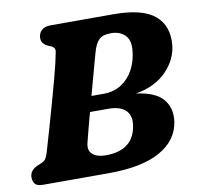

<svg xmlns="http://www.w3.org/2000/svg" viewBox="-78 -781 889 863"><g transform="rotate(-10 366.0 -350.0)"><path d="M207.5 -700H494.5Q626.5 -700 682.8 -652.5Q739 -605 731 -518Q724.5 -452 672.8 -399.2Q621 -346.5 532.5 -331.5Q620.5 -320 654.5 -279.2Q688.5 -238.5 680.5 -178Q668.5 -93.5 585 -46.8Q501.5 0 349.5 0H50.5Q23 0 13.8 -11.8Q4.5 -23.5 4.5 -41.5Q4.5 -73.5 41 -89.5L58.5 -97Q73 -103 79.2 -112.2Q85.5 -121.5 91 -139.5Q104.5 -185 121.2 -243.2Q138 -301.5 154.2 -359.5Q170.5 -417.5 182.8 -463.5Q195 -509.5 199.5 -530Q207.5 -565 210.2 -580.8Q213 -596.5 195 -606L178 -613Q151.5 -627 151.5 -650Q151.5 -672 165.5 -686Q179.5 -700 207.5 -700ZM384.5 -541.5Q375.5 -509 361.8 -459Q348 -409 333.5 -355.5H388.5Q435.5 -355.5 470.2 -377.8Q505 -400 525.5 -438Q546 -476 550.5 -522.5Q556 -570 532.8 -594Q509.5 -618 467.5 -618Q430.5 -618 413 -600.5Q395.5 -583 384.5 -541.5ZM279.5 -152Q270.5 -117 291.2 -99.2Q312 -81.5 350.5 -81.5Q474 -81.5 493.5 -185.5Q503 -234 478.2 -259.8Q453.5 -285.5 397.5 -285.5H314.5Q303 -243.5 293.8 -208Q284.5 -172.5 279.5 -152Z"/></g></svg>

Font: Fraunces 9pt SuperSoft
Style: Bold Italic
Weight: 700
Italic angle: -16°
Version: Version 1.000;[b76b70a41]